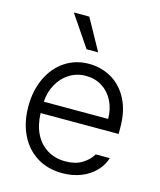

<svg xmlns="http://www.w3.org/2000/svg" viewBox="-115 -843 779 936"><g transform="rotate(15 274.5 -375.5)"><path d="M44.9 -261.7Q44.9 -341.3 74.5 -404.3Q104 -467.3 157.2 -502.7Q210.4 -538.1 278.3 -538.1Q338.4 -538.1 390.1 -509.3Q441.9 -480.5 473.4 -421.4Q504.9 -362.3 504.9 -276.4V-245.1H111.3Q112.8 -185.5 134.8 -141.4Q156.7 -97.2 196.3 -73Q235.8 -48.8 288.1 -48.8Q338.4 -48.8 372.3 -69.8Q406.2 -90.8 422.9 -120.1H494.1Q482.4 -83 453.9 -53.2Q425.3 -23.4 382.8 -6.3Q340.3 10.7 288.1 10.7Q214.4 10.7 159.4 -23.7Q104.5 -58.1 74.7 -119.9Q44.9 -181.6 44.9 -261.7ZM436.5 -302.7Q436.5 -352.1 416.5 -392.1Q396.5 -432.1 360.6 -454.8Q324.7 -477.5 279.3 -477.5Q232.4 -477.5 195.3 -454.1Q158.2 -430.7 136.5 -390.6Q114.7 -350.6 111.8 -302.7ZM140.6 -760.7H218.8L305.7 -603.5H247.1Z"/></g></svg>

Font: Pretendard GOV Light
Style: Regular
Weight: 300
Designer: Base glyphs from Inter by Rasmus Andersson; Hangeul glyphs from Noto Sans CJK(Source Han Sans) by Jang Soo-young and Kan
Foundry: Kil Hyung-jin
Version: Version 1.309